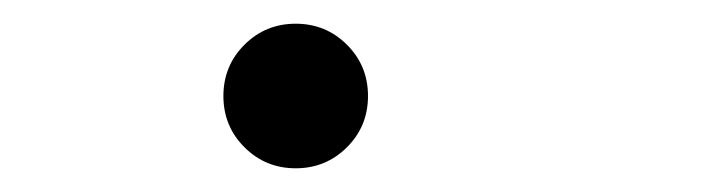

<svg xmlns="http://www.w3.org/2000/svg" viewBox="-20 -389 610 162"><path d="M272.8 -264.8Q255 -247 229.5 -247Q204 -247 186.2 -264.8Q168.5 -282.5 168.5 -308Q168.5 -333.5 186.2 -351.2Q204 -369 229.5 -369Q255 -369 272.8 -351.2Q290.5 -333.5 290.5 -308Q290.5 -282.5 272.8 -264.8Z"/></svg>

Font: League Mono Narrow UltraLight
Style: Regular
Weight: 200
Width: 3
Designer: Tyler Finck
Foundry: The League of Moveable Type / Tyler Finck
Version: Version 2.210